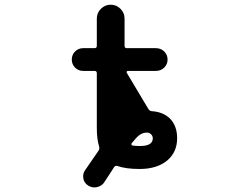

<svg xmlns="http://www.w3.org/2000/svg" viewBox="-20 -735 1040 824"><path d="M360.4 62.5Q342.8 52.7 337.9 33.2Q336.9 27.3 336.9 21.5Q336.9 7.8 344.7 -3.9Q374 -46.9 403.3 -88.9Q408.2 -96.7 405.3 -106.4Q395.5 -137.7 395.5 -186.5V-420.9Q395.5 -430.7 385.7 -430.7H336.9Q316.4 -430.7 302.2 -444.8Q288.1 -459 288.1 -479.5Q288.1 -500 302.2 -514.2Q316.4 -528.3 336.9 -528.3H385.7Q395.5 -528.3 395.5 -538.1V-655.3Q395.5 -679.7 413.1 -697.3Q430.7 -714.8 455.1 -714.8Q479.5 -714.8 497.1 -697.3Q514.6 -679.7 514.6 -655.3V-538.1Q514.6 -528.3 524.4 -528.3H649.4Q669.9 -528.3 684.6 -514.2Q699.2 -500 699.2 -479.5Q699.2 -459 684.6 -444.8Q669.9 -430.7 649.4 -430.7H529.3Q525.4 -430.7 523.9 -427.7Q522.5 -424.8 524.4 -421.9L617.2 -266.6Q622.1 -258.8 631.8 -257.8Q678.7 -254.9 708 -227.5Q740.2 -196.3 740.2 -141.6Q740.2 -82 697.3 -45.9Q653.3 -9.8 579.1 -9.8Q520.5 -9.8 484.4 -22.5Q474.6 -25.4 469.7 -17.6Q452.1 8.8 429.7 43.9Q418.9 62.5 398.4 67.4Q391.6 69.3 385.7 69.3Q372.1 69.3 360.4 62.5ZM545.9 -121.1Q543.9 -119.1 543.9 -117.2Q543.9 -111.3 548.8 -110.4Q561.5 -108.4 581.1 -108.4Q635.7 -108.4 635.7 -141.6Q635.7 -151.4 628.4 -158.7Q621.1 -166 609.4 -166Q593.8 -166 578.1 -155.3Q565.4 -145.5 545.9 -121.1Z"/></svg>

Font: Rounded-X Mgen+ 1mn medium
Style: Regular
Weight: 500
Designer: [Source Han Sans]
Ryoko NISHIZUKA  (kana & ideographs); Paul D. Hunt (Latin, Greek & Cyrillic); Wenlong ZHANG  (bopomofo
Version: Version 1.059.20150602